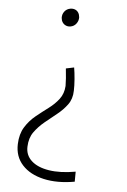

<svg xmlns="http://www.w3.org/2000/svg" viewBox="-69 -504 486 737"><g transform="rotate(-5 174.0 -135.5)"><path d="M225 -241Q225 -222 222.5 -196Q220 -170 216 -152Q210 -121 190 -102Q170 -83 144 -69Q118 -55 92.5 -40.5Q67 -26 47 -6.5Q27 13 20 46Q13 78 32.5 103.5Q52 129 94 143.5Q136 158 196 158L189 196Q121 196 71 175Q21 154 -2.5 117Q-26 80 -16 33Q-8 -5 13 -28.5Q34 -52 61 -67Q88 -82 114 -95Q140 -108 159.5 -126Q179 -144 186 -173Q188 -184 190 -203Q192 -222 193 -240ZM230 -467Q240 -467 247.5 -462.5Q255 -458 258.5 -450Q262 -442 261 -431Q259 -418 249 -408.5Q239 -399 225 -399Q215 -399 207.5 -404Q200 -409 196.5 -417Q193 -425 194 -435Q196 -449 206 -458Q216 -467 230 -467Z"/></g></svg>

Font: Ysabeau Office ExtraLight
Style: Italic
Weight: 250
Italic angle: -12°
Designer: Christian Thalmann (Catharsis Fonts)
Version: Version 2.001;gftools[0.9.30]; featfreeze: tnum,lnum,ss02